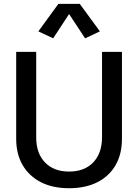

<svg xmlns="http://www.w3.org/2000/svg" viewBox="-20 -975 725 1007"><path d="M342.3 12.2Q256.8 12.2 194.8 -19.3Q132.8 -50.8 98.9 -108.9Q64.9 -167 64.9 -247.1V-703.1H169.9V-253.9Q169.9 -170.9 216.1 -123Q262.2 -75.2 342.3 -75.2Q422.9 -75.2 469 -123.3Q515.1 -171.4 515.1 -255.9V-703.1H619.6V-247.1Q619.6 -167 586.2 -108.9Q552.7 -50.8 490.5 -19.3Q428.2 12.2 342.3 12.2ZM258.8 -773.9 181.2 -810.5 286.1 -954.6H398.4L503.9 -810.5L426.3 -773.9L342.3 -901.4Z"/></svg>

Font: Schibsted Grotesk Medium
Style: Regular
Weight: 500
Designer: Bakken & Baeck AS, Henrik Kongsvoll
Foundry: Schibsted ASA
Version: Version 1.100;gftools[0.9.25]